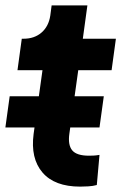

<svg xmlns="http://www.w3.org/2000/svg" viewBox="-21 -688 457 714"><path d="M277 6Q182 6 137 -46.5Q92 -99 104 -190L137 -427H44L60 -544H67Q107 -544 133.5 -567Q160 -590 166 -630L171 -668H304L287 -544H410L394 -427H270L237 -191Q231 -149 247.5 -129Q264 -109 310 -109Q319 -109 328 -109.5Q337 -110 349 -112L339 0Q325 4 307.5 5Q290 6 277 6ZM-1 -214 15 -330H365L349 -214Z"/></svg>

Font: Plus Jakarta Sans
Style: Bold Italic
Weight: 700
Italic angle: -8°
Designer: Gumpita Rahayu
Foundry: Tokotype
Version: Version 2.071; ttfautohint (v1.8.4.7-5d5b);gftools[0.9.29]